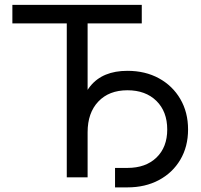

<svg xmlns="http://www.w3.org/2000/svg" viewBox="-20 -748 849 810"><path d="M32.2 -649.4V-727.5H578.1V-649.4H349.6V0H261.7V-649.4ZM465.3 42.5V-39.6H517.6Q594.7 -39.6 640.1 -83.3Q685.5 -127 685.5 -201.7Q685.5 -277.3 639.9 -322.3Q594.2 -367.2 517.6 -367.2Q439.9 -367.2 394.8 -319.6Q349.6 -272 349.6 -189.9H308.6Q308.6 -449.2 517.6 -449.2Q592.8 -449.2 650.4 -417.7Q708 -386.2 740.7 -330.3Q773.4 -274.4 773.4 -201.7Q773.4 -129.4 740.7 -74.2Q708 -19 650.4 11.7Q592.8 42.5 517.6 42.5Z"/></svg>

Font: Inter Display
Style: Regular
Weight: 400
Designer: Rasmus Andersson
Foundry: rsms
Version: Version 4.000;git-37864ae